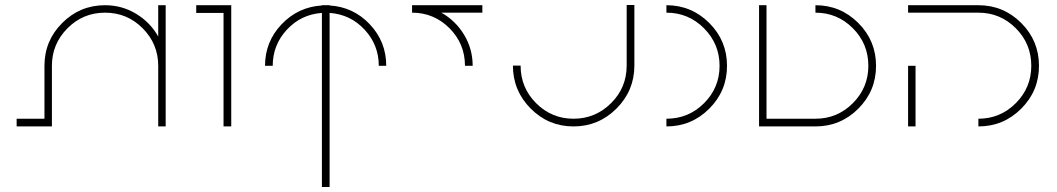

<svg xmlns="http://www.w3.org/2000/svg" viewBox="-20 -753 4257 773"><path d="M403 -732Q471 -732 528 -697.5Q585 -663 617 -606V-732H647V-488V-244H617V-488Q617 -576 554.5 -639Q492 -702 403 -702Q314 -702 251.5 -639Q189 -576 189 -488V-275V-244H47V-275H159V-488Q159 -589 230.5 -660.5Q302 -732 403 -732Z M770 -732H880H911V-701V-244H880V-701H770Z M1276 -732H1291H1307V-731Q1403 -725 1469 -655Q1535 -585 1535 -488H1505Q1505 -572 1448 -633.5Q1391 -695 1307 -701V0H1276V-701Q1192 -695 1135 -633.5Q1078 -572 1078 -488H1047Q1047 -585 1113.5 -655Q1180 -725 1276 -731Z M1639 -732H1922V-702H1757Q1814 -670 1848.5 -613Q1883 -556 1883 -488H1852Q1852 -577 1789.5 -639.5Q1727 -702 1639 -702Z M2503 -733H2534V-489Q2534 -388 2462 -316Q2390 -244 2289 -244Q2188 -244 2116.5 -316Q2045 -388 2045 -489H2076Q2076 -400 2138.5 -337.5Q2201 -275 2289 -275Q2377 -275 2440 -337.5Q2503 -400 2503 -489Z M2663 -732Q2764 -732 2835.5 -660.5Q2907 -589 2907 -488Q2907 -387 2835.5 -315.5Q2764 -244 2663 -244V-275Q2752 -275 2814.5 -337.5Q2877 -400 2877 -488Q2877 -576 2814.5 -639Q2752 -702 2663 -702Z M3036 -732H3066V-275H3263Q3351 -275 3413.5 -337.5Q3476 -400 3476 -488Q3476 -577 3413.5 -639.5Q3351 -702 3263 -702V-732Q3364 -732 3435.5 -660.5Q3507 -589 3507 -488Q3507 -387 3435.5 -315.5Q3364 -244 3263 -244H3036V-275Z M3636 -732H3919Q4020 -732 4091.5 -660.5Q4163 -589 4163 -488Q4163 -387 4091.5 -315.5Q4020 -244 3919 -244V-275Q4007 -275 4069.5 -337.5Q4132 -400 4132 -488Q4132 -577 4069.5 -639.5Q4007 -702 3919 -702H3636ZM3636 -488H3666V-244H3636Z"/></svg>

Font: Neo
Style: Regular
Weight: 400
Version: Version 1.1